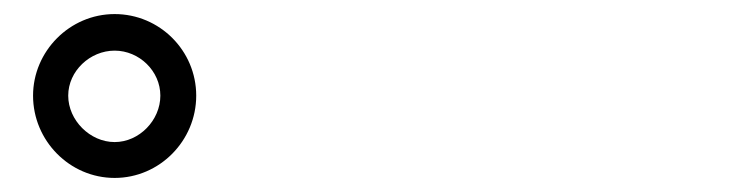

<svg xmlns="http://www.w3.org/2000/svg" viewBox="-20 -844 1040 273"><path d="M27 -708C27 -644 79 -591 143 -591C207 -591 259 -644 259 -708C259 -772 207 -824 143 -824C79 -824 27 -771 27 -708ZM77 -708C77 -743 108 -772 143 -772C178 -772 208 -743 208 -708C208 -673 178 -642 143 -642C108 -642 77 -673 77 -708Z"/></svg>

Font: Noto Sans JP Medium
Style: Regular
Weight: 500
Designer: Ryoko NISHIZUKA  (kana, bopomofo & ideographs); Paul D. Hunt (Latin, Greek & Cyrillic); Sandoll Communications , Soo-you
Foundry: Adobe
Version: Version 2.002;hotconv 1.0.116;makeotfexe 2.5.65601